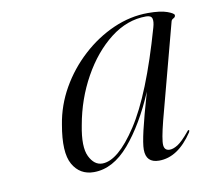

<svg xmlns="http://www.w3.org/2000/svg" viewBox="-54 -768 547 505"><g transform="rotate(-10 220.0 -516.0)"><path d="M361.5 -425Q349 -376 350.2 -361.2Q351.5 -346.5 365.5 -346.5Q375 -346.5 387.2 -354.2Q399.5 -362 418.5 -385Q421.5 -389.5 424 -388.5Q425.5 -387 423 -382.5Q383.5 -323 333 -323Q298 -323 298 -358.5Q298 -374 306 -408.8Q314 -443.5 332.5 -507.5Q297.5 -425 253.8 -374Q210 -323 159 -323Q121.5 -323 103 -355.5Q84.5 -388 97.5 -461Q105.5 -511 131 -555.8Q156.5 -600.5 194.8 -635.5Q233 -670.5 278.5 -690.5Q324 -710.5 371 -710.5Q404.5 -710.5 422.2 -704Q440 -697.5 440 -692.5Q440 -687.5 434.8 -685Q429.5 -682.5 428.5 -677.5ZM148.5 -450Q137.5 -393.5 150.2 -367.5Q163 -341.5 184.5 -341.5Q226.5 -341.5 278.2 -420.5Q330 -499.5 378.5 -670.5Q383 -686 380.5 -694.2Q378 -702.5 364.5 -702.5Q314 -702.5 269.2 -667.8Q224.5 -633 192.5 -575.5Q160.5 -518 148.5 -450Z"/></g></svg>

Font: Fraunces 144pt Light
Style: Italic
Weight: 300
Italic angle: -16°
Version: Version 1.000;[0bf87f6ff]